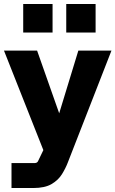

<svg xmlns="http://www.w3.org/2000/svg" viewBox="-23 -748 582 968"><path d="M35 200V74H153Q158 74 162.5 71.5Q167 69 169 64L259 -123L372 -493H539L319 71Q308 100 289.5 130Q271 160 237 180Q203 200 144 200ZM217 63 -3 -493H164L306 -90ZM311 -584V-728H459V-584ZM94 -584V-728H242V-584Z"/></svg>

Font: SUSE ExtraBold
Style: Regular
Weight: 800
Designer: Rene Bieder
Foundry: SUSE
Version: Version 1.000